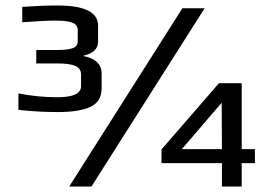

<svg xmlns="http://www.w3.org/2000/svg" viewBox="-20 -679 996 699"><path d="M189 -448H112V-497H189Q226 -497 244.5 -503.5Q263 -510 263 -529V-569Q263 -589 243.5 -596.5Q224 -604 180 -604Q141 -604 61 -598V-654Q131 -659 189 -659Q337 -659 337 -586V-527Q337 -488 283 -476L284 -475Q350 -462 350 -411V-358Q350 -310 310.5 -290.5Q271 -271 189 -271Q121 -271 47 -279V-339Q117 -325 189 -325Q275 -325 275 -365V-408Q275 -430 254.5 -439Q234 -448 189 -448ZM908 -85H860V0H788V-85H568V-135L777 -376H860V-136H908ZM788 -136 787 -305 642 -136ZM232 0 644 -649H725L313 0Z"/></svg>

Font: Play
Style: Regular
Weight: 400
Designer: Jonas Hecksher
Foundry: Jonas Hecksher, Playtypeª, e-types AS
Version: Version 1.002